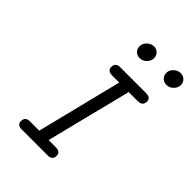

<svg xmlns="http://www.w3.org/2000/svg" viewBox="-236 -926 1032 1032"><g transform="rotate(45 280.5 -409.5)"><path d="M89.8 -28.8Q89.8 -62 125 -62H195.8L316.9 -548.8H264.2Q227.1 -548.8 227.1 -578.1Q227.1 -611.3 264.2 -610.8H459Q495.1 -610.8 495.1 -582Q495.1 -549.8 460 -548.8H389.2L267.1 -62H320.8Q357.9 -62 357.9 -33.2Q357.9 0 321.8 0H125Q89.8 0 89.8 -28.8ZM255.9 -764.2Q255.9 -786.1 273.4 -802.5Q291 -818.8 312 -818.8Q331.1 -818.8 344 -805.9Q356.9 -793 356.9 -773.9Q356.9 -752.9 340.6 -736.1Q324.2 -719.2 300.8 -719.2Q280.8 -719.2 268.3 -732.7Q255.9 -746.1 255.9 -764.2ZM459 -764.2Q459 -786.1 476.6 -802.5Q494.1 -818.8 515.1 -818.8Q534.2 -818.8 547.6 -805.9Q561 -793 561 -773.9Q561 -752.9 544.4 -736.1Q527.8 -719.2 504.9 -719.2Q484.9 -719.2 471.9 -732.2Q459 -745.1 459 -764.2Z"/></g></svg>

Font: CMU Typewriter Text Variable Width
Style: Italic
Weight: 500
Italic angle: -14.04°
Version: Version 0.7.0